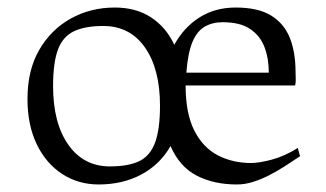

<svg xmlns="http://www.w3.org/2000/svg" viewBox="-20 -480 867 510"><path d="M242 10Q188 10 145 -18Q102 -46 77.5 -97Q53 -148 53 -217Q53 -294 84.5 -348Q116 -402 168.5 -431Q221 -460 285 -460Q341 -460 381 -434Q421 -408 443 -361Q468 -407 509.5 -433.5Q551 -460 606 -460Q666 -460 700.5 -438.5Q735 -417 750 -379Q765 -341 765 -290Q765 -284 765.5 -272.5Q766 -261 764 -253H473Q473 -179 496 -133.5Q519 -88 558.5 -67.5Q598 -47 647 -47Q668 -47 702 -56Q736 -65 771 -87L777 -65Q756 -51 735 -37.5Q714 -24 693 -13.5Q672 -3 651 3.5Q630 10 609 10Q548 10 502.5 -13.5Q457 -37 433 -92Q405 -43 355.5 -16.5Q306 10 242 10ZM272 -38Q321 -38 350 -52Q379 -66 392 -101.5Q405 -137 405 -199Q405 -297 365 -354Q325 -411 254 -411Q206 -411 176.5 -397Q147 -383 134 -348.5Q121 -314 121 -251Q121 -153 161.5 -95.5Q202 -38 272 -38ZM475 -287H694Q694 -325 682.5 -355Q671 -385 644.5 -403Q618 -421 571 -421Q544 -421 523.5 -409Q503 -397 491 -368Q479 -339 475 -287Z"/></svg>

Font: Ancizar Serif Light
Style: Regular
Weight: 300
Designer: Cesar Puertas, Viviana Monsalve, Julian Moncada, Julian Prieto, Jose Castro, Felipe Aragon, Mariel Hernandez, Sara Alarc
Version: Version 8.100